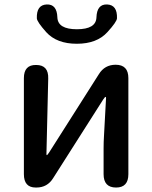

<svg xmlns="http://www.w3.org/2000/svg" viewBox="-20 -840 682 860"><path d="M140 0Q87 0 87 -60V-490Q87 -550 142 -549Q198 -549 196 -488L188 -150Q188 -145 190 -145Q192 -145 200 -157L423 -508Q449 -550 498 -550Q555 -550 555 -490V-60Q555 0 500 0Q444 0 444 -60V-174Q444 -205 446 -236L455 -401Q455 -406 452.5 -406Q450 -406 442 -394L218 -42Q192 0 143 0ZM187 -696Q146 -742 145 -758Q143 -818 189 -820Q235 -822 237 -762Q239 -709 324.5 -709Q410 -709 412 -762Q414 -822 460 -820Q506 -818 504 -758Q503 -742 461 -696Q414 -644 324 -644Q234 -644 187 -696Z"/></svg>

Font: Resource Han Rounded JP Medium
Style: Regular
Weight: 500
Designer: Cyano Hao (round all glyphs); Ryoko NISHIZUKA 西塚涼子 (kana, bopomofo & ideographs); Paul D. Hunt (Latin, Greek & Cyrillic)
Foundry: Cyano Hao
Version: 0.990